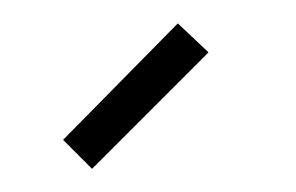

<svg xmlns="http://www.w3.org/2000/svg" viewBox="-20 -690 254 165"><path d="M59.1 -544.9 34.2 -569.8 132.8 -669.9 159.2 -645Z"/></svg>

Font: RawengulkPcs
Style: Regular
Weight: 400
Version: Version 0.92